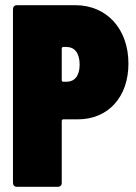

<svg xmlns="http://www.w3.org/2000/svg" viewBox="-20 -720 523 740"><path d="M270 -700H45C36 -700 30 -694 30 -685V-15C30 -6 36 0 45 0H203C212 0 218 -6 218 -15V-254C218 -258 221 -260 224 -260H280C396 -260 475 -345 475 -475C475 -608 392 -700 270 -700ZM237 -405H224C220 -405 218 -407 218 -411V-533C218 -537 221 -539 224 -539H237C266 -539 287 -517 287 -471C287 -426 266 -405 237 -405Z"/></svg>

Font: Barlow Condensed Black
Style: Regular
Weight: 900
Width: 3
Designer: Jeremy Tribby
Foundry: Tribby Type
Version: Version 1.422;hotconv 1.0.109;makeotfexe 2.5.65596